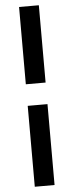

<svg xmlns="http://www.w3.org/2000/svg" viewBox="-65 -782 407 1064"><g transform="rotate(-5 139.0 -250.0)"><path d="M84 -320V-750H194V-320ZM84 250V-200H194V250Z"/></g></svg>

Font: Assistant ExtraLight ExtraBold
Style: Regular
Weight: 800
Version: Version 3.000